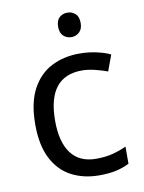

<svg xmlns="http://www.w3.org/2000/svg" viewBox="-84 -796 649 865"><g transform="rotate(-10 240.0 -363.5)"><path d="M300 10Q229 10 173.5 -19Q118 -48 86.5 -109Q55 -170 55 -265Q55 -364 88 -426Q121 -488 177.5 -517Q234 -546 306 -546Q347 -546 385 -537.5Q423 -529 447 -517L420 -444Q396 -453 364 -461Q332 -469 304 -469Q146 -469 146 -266Q146 -169 184.5 -117.5Q223 -66 299 -66Q343 -66 376.5 -75Q410 -84 438 -97V-19Q411 -5 378.5 2.5Q346 10 300 10ZM285 -737Q305 -737 320.5 -723.5Q336 -710 336 -681Q336 -653 320.5 -639Q305 -625 285 -625Q263 -625 248 -639Q233 -653 233 -681Q233 -710 248 -723.5Q263 -737 285 -737Z"/></g></svg>

Font: Noto Sans Adlam
Style: Regular
Weight: 400
Designer: Mark Jamra, Neil Patel
Foundry: JamraPatel LLC
Version: Version 3.001